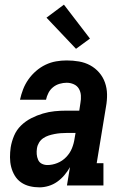

<svg xmlns="http://www.w3.org/2000/svg" viewBox="-20 -798 540 826"><path d="M150 8Q128 8 107.5 3Q87 -2 70.5 -13.5Q54 -25 43.5 -42.5Q33 -60 28 -80Q23 -100 23 -121.5Q23 -143 26 -164Q30 -189 40.5 -214Q51 -239 70.5 -258Q90 -277 114.5 -289.5Q139 -302 164.5 -309.5Q190 -317 215 -319.5Q240 -322 266 -322H321L326 -355Q329 -371 328 -387Q327 -403 319.5 -416Q312 -429 297.5 -435.5Q283 -442 267 -442Q252 -442 236.5 -437.5Q221 -433 208.5 -423Q196 -413 188.5 -398.5Q181 -384 178 -369H66Q71 -392 79.5 -414Q88 -436 102 -456Q116 -476 135 -492.5Q154 -509 176 -519.5Q198 -530 221 -534Q244 -538 267 -538Q294 -538 320 -533.5Q346 -529 368 -517Q390 -505 406.5 -486Q423 -467 431.5 -443Q440 -419 440.5 -392.5Q441 -366 436 -339L396 -96H425V0H268L281 -79Q271 -61 257 -44.5Q243 -28 226 -16Q209 -4 189 2Q169 8 150 8ZM184 -88Q205 -88 226.5 -96.5Q248 -105 264.5 -122Q281 -139 289.5 -160Q298 -181 301 -203L305 -226H266Q253 -226 240.5 -225Q228 -224 215 -221.5Q202 -219 189.5 -215Q177 -211 166 -203.5Q155 -196 148 -184.5Q141 -173 139 -160Q137 -147 138 -134.5Q139 -122 144 -110.5Q149 -99 160 -93.5Q171 -88 184 -88ZM307 -588 180 -722 255 -778 367 -632Z"/></svg>

Font: Iosevka Curly Slab Oblique
Style: Bold
Weight: 700
Italic angle: -9°
Monospace: yes
Designer: Belleve Invis
Foundry: Belleve Invis
Version: Version 11.1.0; ttfautohint (v1.8.3)